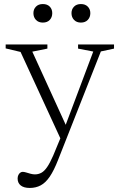

<svg xmlns="http://www.w3.org/2000/svg" viewBox="-20 -674 596 948"><path d="M313.5 -38 281 15.5 81.5 -417.5 8 -435V-454.5H214V-434L139.5 -419ZM127 254Q98 254 82.5 241.8Q67 229.5 67 207.5Q67 198 70.5 190.5Q74 183 79.8 178.8Q85.5 174.5 92 174.5Q99 174.5 109 177.5Q119 180.5 130.5 183.8Q142 187 152.5 187Q169.5 187 184 179.2Q198.5 171.5 212.5 151.2Q226.5 131 242.5 94.5L286 -10.5L297 -38L440.5 -419.5L365.5 -434V-454.5H543V-434L478 -420L267 115Q246.5 167.5 225.8 198Q205 228.5 181 241.2Q157 254 127 254ZM191.5 -562.5Q170 -562.5 157.5 -575.8Q145 -589 145 -609Q145 -628.5 157.5 -641.2Q170 -654 191.5 -654Q213.5 -654 225.8 -641.2Q238 -628.5 238 -609Q238 -589 225.8 -575.8Q213.5 -562.5 191.5 -562.5ZM379.5 -562.5Q358 -562.5 345.5 -575.8Q333 -589 333 -609Q333 -628.5 345.5 -641.2Q358 -654 379.5 -654Q401 -654 413.5 -641.2Q426 -628.5 426 -609Q426 -589 413.5 -575.8Q401 -562.5 379.5 -562.5Z"/></svg>

Font: Newsreader 14pt Light
Style: Regular
Weight: 300
Designer: Hugues Gentile
Foundry: Production Type
Version: Version 1.003